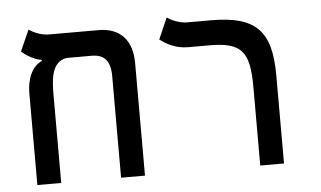

<svg xmlns="http://www.w3.org/2000/svg" viewBox="-46 -684 1264 755"><g transform="rotate(-5 586.0 -306.0)"><path d="M497.1 -444.3C497.1 -535.2 449.7 -585.9 364.7 -585.9H168.5C137.2 -585.9 105.5 -601.6 90.8 -611.8L53.7 -528.3C71.8 -513.2 101.1 -493.2 132.3 -488.8V-484.4C98.1 -470.2 72.3 -427.2 72.3 -359.4V0H166.5V-350.1C166.5 -400.9 168.5 -481 232.4 -487.8H330.1C378.9 -487.8 402.8 -460.4 402.8 -401.9V0H497.1Z M1045.9 -347.7C1045.9 -522 987.3 -585.9 809.1 -585.9H714.4C683.1 -585.9 650.9 -601.6 636.2 -611.8L599.6 -528.3C626 -508.3 662.1 -488.3 710.4 -488.3H793.5C920.9 -488.3 952.1 -451.2 952.1 -310.1V0H1045.9Z"/></g></svg>

Font: Cascadia Code PL
Style: Regular
Weight: 400
Monospace: yes
Designer: Aaron Bell
Foundry: Saja Typeworks
Version: Version 2404.023